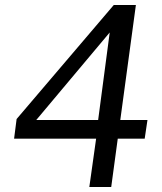

<svg xmlns="http://www.w3.org/2000/svg" viewBox="-20 -743 644 763"><path d="M432 -723 46 -270 36 -192H362L335 0H422L448 -192H555L566 -266H458L520 -723ZM124 -266 416 -614 370 -266Z"/></svg>

Font: United Sans
Style: Italic
Weight: 400
Italic angle: -8°
Designer: Pablo Impallari, Rodrigo Fuenzalida (Modified by Dan O. Williams)
Version: Version 1.000;PS 001.000;hotconv 1.0.88;makeotf.lib2.5.64775